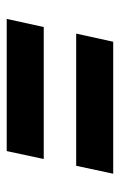

<svg xmlns="http://www.w3.org/2000/svg" viewBox="90 -546 365 586"><g transform="rotate(90 273.0 -252.5)"><path d="M82.1 -302 106.9 -415H509.7L485.5 -302ZM37.2 -90 62 -203H464.8L440.6 -90Z"/></g></svg>

Font: Saira Thin
Style: Italic
Weight: 100
Italic angle: -12°
Designer: Hector Gatti with collaboration of the Omnibus-Type team
Foundry: Omnibus-Type
Version: Version 1.101